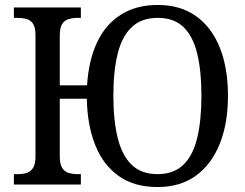

<svg xmlns="http://www.w3.org/2000/svg" viewBox="-20 -744 989 774"><path d="M615 10Q521 10 458.5 -34.5Q396 -79 364 -159Q332 -239 330 -346H221V-113Q221 -83 230.5 -67.5Q240 -52 256.5 -47Q273 -42 293 -42H306V0H36V-42H51Q72 -42 88 -47Q104 -52 113.5 -67.5Q123 -83 123 -113V-604Q123 -634 113 -648.5Q103 -663 86.5 -667.5Q70 -672 49 -672H36V-714H306V-672H293Q273 -672 256.5 -667Q240 -662 230.5 -647Q221 -632 221 -601V-400H331Q337 -499 370.5 -571.5Q404 -644 466 -684Q528 -724 616 -724Q708 -724 771 -678.5Q834 -633 866.5 -551Q899 -469 899 -358Q899 -247 866 -164.5Q833 -82 770 -36Q707 10 615 10ZM615 -42Q680 -42 719 -79.5Q758 -117 775 -188Q792 -259 792 -358Q792 -458 775 -528Q758 -598 719.5 -635Q681 -672 616 -672Q551 -672 511.5 -635Q472 -598 454.5 -528Q437 -458 437 -358Q437 -259 454.5 -188Q472 -117 511 -79.5Q550 -42 615 -42Z"/></svg>

Font: Noto Serif SemiCondensed
Style: Regular
Weight: 400
Width: 4
Designer: Monotype Design Team
Foundry: Monotype Imaging Inc.
Version: Version 2.013